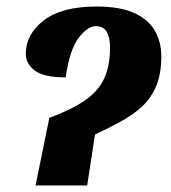

<svg xmlns="http://www.w3.org/2000/svg" viewBox="-20 -568 524 588"><path d="M131 -207Q201 -233 241.5 -261.5Q282 -290 299.5 -328.5Q317 -367 317 -423Q317 -454 306.5 -471Q296 -488 273 -488Q249 -488 221.5 -453Q194 -418 181 -331Q114 -331 86.5 -352Q59 -373 59 -403Q59 -463 114 -505.5Q169 -548 276 -548Q349 -548 392.5 -527.5Q436 -507 455 -472.5Q474 -438 474 -396Q474 -340 457.5 -302.5Q441 -265 412.5 -239.5Q384 -214 347.5 -194.5Q311 -175 271 -156L247 0H89Z"/></svg>

Font: Noto Serif ExtraCondensed ExtraBold
Style: Italic
Weight: 800
Width: 2
Italic angle: -12°
Designer: Monotype Design Team
Foundry: Monotype Imaging Inc.
Version: Version 2.013